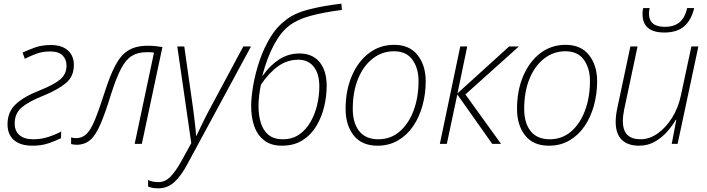

<svg xmlns="http://www.w3.org/2000/svg" viewBox="-20 -783 3848 1045"><path d="M157 10Q92 10 56.5 -20Q21 -50 21 -107Q21 -174 66 -216Q111 -258 196 -291Q274 -322 308 -351Q342 -380 342 -426Q342 -460 320.5 -481.5Q299 -503 252 -503Q212 -503 178 -490.5Q144 -478 115 -463L103 -497Q131 -510 169 -524Q207 -538 258 -538Q316 -538 349 -509Q382 -480 382 -429Q382 -367 339 -331Q296 -295 218 -263Q137 -231 98.5 -198.5Q60 -166 60 -111Q60 -70 86 -47.5Q112 -25 161 -25Q204 -25 242.5 -37.5Q281 -50 313 -67L312 -31Q287 -18 247 -4Q207 10 157 10Z M395 5Q387 5 379 3.5Q371 2 367 1V-35Q372 -34 378.5 -32.5Q385 -31 393 -31Q427 -31 450.5 -53.5Q474 -76 496.5 -130.5Q519 -185 550 -282Q579 -373 608.5 -428.5Q638 -484 679 -509Q720 -534 783 -534Q806 -534 826.5 -532Q847 -530 864 -527L752 0H713L818 -496Q812 -498 801 -498.5Q790 -499 779 -499Q731 -499 698 -479Q665 -459 639 -409.5Q613 -360 585 -272Q553 -168 527 -107.5Q501 -47 471 -21Q441 5 395 5Z M842 242Q807 242 786 232V197Q798 202 811 205Q824 208 843 208Q878 208 906 180.5Q934 153 966 96L1021 -4L945 -530H983L1031 -192Q1037 -145 1041.5 -107Q1046 -69 1047 -44H1049Q1060 -66 1078 -104Q1096 -142 1118 -183L1304 -530H1346L1000 110Q966 174 929 208Q892 242 842 242Z M1514 10Q1456 10 1419 -18Q1382 -46 1364.5 -94.5Q1347 -143 1347 -205Q1347 -254 1358.5 -320Q1370 -386 1393 -453.5Q1416 -521 1451 -579Q1486 -637 1532 -671Q1578 -710 1659 -731Q1740 -752 1838 -763L1841 -729Q1740 -716 1669 -696.5Q1598 -677 1554 -643Q1508 -608 1471 -539Q1434 -470 1408 -372L1410 -371Q1448 -426 1498.5 -459Q1549 -492 1610 -492Q1680 -492 1719 -445.5Q1758 -399 1758 -315Q1758 -260 1744.5 -203Q1731 -146 1702 -97.5Q1673 -49 1626.5 -19.5Q1580 10 1514 10ZM1519 -25Q1571 -25 1608.5 -51Q1646 -77 1670.5 -120Q1695 -163 1706.5 -213.5Q1718 -264 1718 -312Q1718 -382 1687.5 -420Q1657 -458 1604 -458Q1544 -458 1494.5 -423Q1445 -388 1400 -322Q1394 -292 1390.5 -263Q1387 -234 1387 -205Q1387 -154 1400 -113Q1413 -72 1442 -48.5Q1471 -25 1519 -25Z M2035 10Q1949 10 1905 -46Q1861 -102 1861 -190Q1861 -291 1895 -370Q1929 -449 1988.5 -494Q2048 -539 2125 -539Q2209 -539 2253 -483Q2297 -427 2297 -341Q2297 -272 2279.5 -208.5Q2262 -145 2228.5 -96Q2195 -47 2146 -18.5Q2097 10 2035 10ZM2039 -25Q2106 -25 2155 -67Q2204 -109 2231 -181Q2258 -253 2258 -343Q2258 -411 2225 -457.5Q2192 -504 2124 -504Q2060 -504 2009 -464.5Q1958 -425 1929 -354.5Q1900 -284 1900 -190Q1900 -114 1935 -69.5Q1970 -25 2039 -25Z M2374 0 2485 -530H2523L2470 -275L2751 -530H2804L2513 -269L2707 0H2659L2469 -269L2412 0Z M2968 10Q2882 10 2838 -46Q2794 -102 2794 -190Q2794 -291 2828 -370Q2862 -449 2921.5 -494Q2981 -539 3058 -539Q3142 -539 3186 -483Q3230 -427 3230 -341Q3230 -272 3212.5 -208.5Q3195 -145 3161.5 -96Q3128 -47 3079 -18.5Q3030 10 2968 10ZM2972 -25Q3039 -25 3088 -67Q3137 -109 3164 -181Q3191 -253 3191 -343Q3191 -411 3158 -457.5Q3125 -504 3057 -504Q2993 -504 2942 -464.5Q2891 -425 2862 -354.5Q2833 -284 2833 -190Q2833 -114 2868 -69.5Q2903 -25 2972 -25Z M3458 10Q3397 10 3364 -22.5Q3331 -55 3331 -119Q3331 -136 3333 -154Q3335 -172 3339 -191L3411 -530H3450L3377 -186Q3370 -152 3370 -124Q3370 -73 3394.5 -49Q3419 -25 3466 -25Q3515 -25 3560 -57Q3605 -89 3638.5 -143Q3672 -197 3686 -264L3743 -530H3781L3668 0H3636L3661 -131H3658Q3641 -101 3613 -68.5Q3585 -36 3546 -13Q3507 10 3458 10ZM3596 -606Q3477 -606 3477 -707Q3477 -714 3478 -723.5Q3479 -733 3481 -739H3516Q3514 -732 3513 -724.5Q3512 -717 3512 -710Q3512 -637 3598 -637Q3652 -637 3681 -664Q3710 -691 3720 -739H3758Q3743 -674 3704 -640Q3665 -606 3596 -606Z"/></svg>

Font: Noto Sans Disp ExtLt
Style: Italic
Weight: 200
Italic angle: -12°
Designer: Monotype Design Team
Foundry: Monotype Imaging Inc.
Version: Version 2.000;GOOG;noto-source:20170915:90ef993387c0